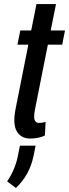

<svg xmlns="http://www.w3.org/2000/svg" viewBox="-20 -680 344 956"><path d="M174.3 -67.9Q190.9 -67.9 207 -73.2L203.6 -5.4Q173.3 9.8 129.4 9.8Q85 9.8 63.5 -26.4Q42 -62.5 58.6 -143.1L121.1 -457.5H66.9L81.1 -528.3H135.3L161.6 -659.7H258.8L232.4 -528.3H303.7L289.6 -457.5H218.3L155.8 -143.1Q146.5 -98.1 152.3 -83Q158.2 -67.9 174.3 -67.9ZM147 96.7Q127 192.4 59.1 255.9L15.6 223.1Q54.2 166.5 68.4 99.6L79.1 45.4H157.2Z"/></svg>

Font: RobotoCondensed-Italic
Style: Italic
Weight: 400
Designer: Google
Version: Version 1.200311; 2013